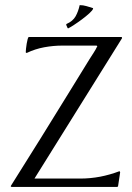

<svg xmlns="http://www.w3.org/2000/svg" viewBox="-20 -733 516 753"><path d="M81.1 -529.3Q81.1 -532.7 82 -542.2Q83 -551.8 84.7 -562Q86.4 -572.3 88.6 -580.1Q90.8 -587.9 93.3 -587.9H456.1L458.5 -586.4V-583L115.2 -32.7H294.4Q334 -32.7 372.6 -40Q411.1 -47.4 448.2 -61.5L450.2 -60.1L451.2 -57.1L442.9 -2L439.9 0H25.9Q24.4 0 22.5 -1V-3.9Q81.5 -97.7 139.6 -190.9Q197.8 -284.2 255.9 -378.9L331.1 -501Q338.9 -513.7 347.2 -526.1Q355.5 -538.6 361.8 -552.2L358.4 -554.2H225.1Q189 -554.2 153.3 -547.6Q117.7 -541 85 -525.4L81.5 -526.4Q81.5 -527.3 81.3 -527.8Q81.1 -528.3 81.1 -529.3ZM241.2 -639.2Q265.6 -649.9 276.4 -668.9Q287.1 -688 292.5 -712.9Q306.2 -712.9 319.1 -709Q332 -705.1 344.7 -701.2L345.2 -699.2Q343.3 -692.4 330.3 -680.7Q317.4 -668.9 301.3 -657Q285.2 -645 269.8 -635Q254.4 -625 247.1 -621.6L245.1 -623L239.7 -635.3V-637.2Z"/></svg>

Font: CAT Linz
Style: Regular
Weight: 400
Designer: Peter Wiegel
Foundry: Peter Wiegel
Version: Version 1.08